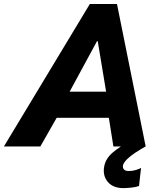

<svg xmlns="http://www.w3.org/2000/svg" viewBox="-69 -740 811 970"><path d="M-49.3 0 384.8 -719.7H522L667 0H503.9L474.6 -184.6L472.2 -246.1L424.8 -531.7H420.9L266.1 -246.1L239.7 -184.1L134.8 0ZM145.5 -145 173.3 -276.9H559.1L532.2 -145ZM554.7 210.4Q501.5 210.4 474.9 178.2Q448.2 146 458 98.1Q465.8 60.5 499.8 31.2Q533.7 2 588.9 -27.8L666 0Q640.1 14.6 615.2 31Q590.3 47.4 573.2 64Q556.2 80.6 552.2 95.7Q550.3 107.9 557.1 116Q564 124 583 124Q600.6 124 617.9 118.7Q635.3 113.3 643.6 108.4L633.3 199.7Q617.2 205.6 593 208Q568.8 210.4 554.7 210.4Z"/></svg>

Font: Reddit Sans ExtraBold
Style: Italic
Weight: 800
Italic angle: -11.25°
Designer: Stephen Hutchings
Version: Version 1.013